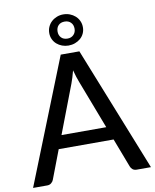

<svg xmlns="http://www.w3.org/2000/svg" viewBox="-100 -1015 881 1090"><g transform="rotate(-10 341.0 -470.0)"><path d="M244 -849.5Q244 -869.5 251.8 -886.2Q259.5 -903 272.8 -915Q286 -927 303.5 -933.8Q321 -940.5 340 -940.5Q360 -940.5 377.8 -933.8Q395.5 -927 409 -915Q422.5 -903 430.2 -886.2Q438 -869.5 438 -849.5Q438 -830 430.2 -813.5Q422.5 -797 409 -785.5Q395.5 -774 377.8 -767.5Q360 -761 340 -761Q321 -761 303.5 -767.5Q286 -774 272.8 -785.5Q259.5 -797 251.8 -813.5Q244 -830 244 -849.5ZM292 -849.5Q292 -828.5 305 -814.8Q318 -801 341.5 -801Q363 -801 376.5 -814.8Q390 -828.5 390 -849.5Q390 -872 376.5 -885.5Q363 -899 341.5 -899Q318 -899 305 -885.5Q292 -872 292 -849.5ZM470 -267.5 363.5 -546Q352 -574.5 340.5 -618Q335 -596.5 329.2 -578Q323.5 -559.5 318 -545L212 -267.5ZM680.5 0H598.5Q584.5 0 575.5 -7Q566.5 -14 562.5 -25L499 -191.5H182.5L119 -25Q115.5 -15.5 106 -7.8Q96.5 0 83 0H1L287 -718H394.5Z"/></g></svg>

Font: TypoPRO Lato
Style: Regular
Weight: 500
Designer: Lukasz Dziedzic with Adam Twardoch and Botio Nikoltchev
Foundry: tyPoland Lukasz Dziedzic
Version: Version 2.010; 2014-09-01; http://www.latofonts.com/